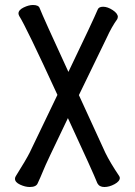

<svg xmlns="http://www.w3.org/2000/svg" viewBox="-20 -733 540 769"><path d="M99 16Q81 16 60.5 6.5Q40 -3 40 -17Q40 -22 43 -27Q85 -94 99 -122L210 -353Q84 -627 57 -669Q54 -675 54 -679Q54 -693 74.5 -703Q95 -713 112 -713Q135 -713 139 -700Q153 -664 254 -445Q354 -653 371 -694Q375 -706 393 -706Q411 -706 431.5 -692.5Q452 -679 452 -665L450 -657Q427 -625 408 -583L296 -352L402 -121Q421 -82 458 -27L460 -21Q460 -7 439 4.5Q418 16 398 16Q378 16 370 1Q354 -40 252 -260Q161 -71 155 -54Q141 -20 131 1Q125 16 99 16Z"/></svg>

Font: LXGW WenKai Mono TC
Style: Bold
Weight: 700
Designer: LXGW / Fontworks Inc.
Foundry: LXGW / Fontworks Inc.
Version: Version 1.330